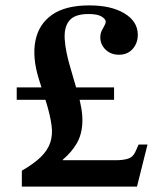

<svg xmlns="http://www.w3.org/2000/svg" viewBox="-20 -692 608 712"><path d="M61 0V-59Q106 -85 131.5 -110Q157 -135 166.5 -163.5Q176 -192 171 -228.5Q166 -265 151 -314L124 -399Q99 -480 111.5 -541.5Q124 -603 173.5 -637.5Q223 -672 311 -672Q393 -672 442 -642Q491 -612 491 -563Q491 -532 472 -510.5Q453 -489 421 -489Q391 -489 371.5 -508Q352 -527 352 -553Q352 -567 357 -577.5Q362 -588 367 -596.5Q372 -605 372 -612Q372 -621 357 -630.5Q342 -640 308 -640Q257 -640 237 -615.5Q217 -591 220 -546Q223 -501 241 -441L268 -348Q287 -285 285.5 -239.5Q284 -194 265 -161Q246 -128 213 -100V-98H415Q436 -98 454.5 -103.5Q473 -109 482 -129L494 -156H527L488 0ZM42 -322V-368H403V-322Z"/></svg>

Font: Frank Ruhl Libre
Style: Bold
Weight: 700
Designer: Yanek Iontef
Foundry: Fontef
Version: Version 6.004